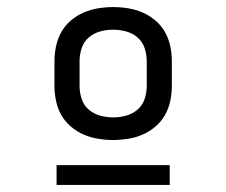

<svg xmlns="http://www.w3.org/2000/svg" viewBox="-20 -713 640 543"><path d="M300 -317Q279 -317 257.5 -320.5Q236 -324 216.5 -332.5Q197 -341 180.5 -355Q164 -369 153.5 -387.5Q143 -406 138.5 -427.5Q134 -449 134 -470V-540Q134 -561 138.5 -582.5Q143 -604 153.5 -622.5Q164 -641 180.5 -655Q197 -669 216.5 -677.5Q236 -686 257.5 -689.5Q279 -693 300 -693Q321 -693 342.5 -689.5Q364 -686 383.5 -677.5Q403 -669 419.5 -655Q436 -641 446.5 -622.5Q457 -604 461.5 -582.5Q466 -561 466 -540V-470Q466 -449 461.5 -427.5Q457 -406 446.5 -387.5Q436 -369 419.5 -355Q403 -341 383.5 -332.5Q364 -324 342.5 -320.5Q321 -317 300 -317ZM300 -381Q319 -381 337 -386Q355 -391 369 -403Q383 -415 389 -433Q395 -451 395 -470V-540Q395 -559 389 -577Q383 -595 369 -607Q355 -619 337 -624Q319 -629 300 -629Q281 -629 263 -624Q245 -619 231 -607Q217 -595 211 -577Q205 -559 205 -540V-470Q205 -451 211 -433Q217 -415 231 -403Q245 -391 263 -386Q281 -381 300 -381ZM140 -190V-246H460V-190Z"/></svg>

Font: Iosevka Etoile
Style: Regular
Weight: 400
Designer: Belleve Invis
Foundry: Belleve Invis
Version: Version 33.2.4